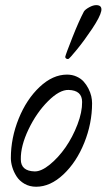

<svg xmlns="http://www.w3.org/2000/svg" viewBox="-20 -710 414 734"><path d="M347.7 -690.4Q371.1 -690.4 367.2 -668Q362.8 -646 332.8 -600.8Q302.7 -555.7 274.4 -521Q246.1 -486.3 241.2 -484.4H238.3Q234.9 -484.4 231.9 -487.1Q229 -489.7 229.5 -493.2Q231.9 -503.9 256.8 -566.9Q281.7 -629.9 300.8 -666Q305.7 -673.8 320.8 -682.1Q335.9 -690.4 347.7 -690.4ZM242.2 -366.2Q207.5 -367.2 163.6 -323.2Q119.6 -279.3 89.1 -215.6Q58.6 -151.9 59.6 -100.6Q59.6 -56.2 112.3 -54.7Q137.7 -54.2 170.4 -80.8Q203.1 -107.4 230.5 -146.7Q257.8 -186 276.1 -233.9Q294.4 -281.7 293.9 -320.3Q293.9 -364.7 242.2 -366.2ZM118.2 3.9Q93.3 3.9 73.7 -7.3Q54.2 -18.6 43.2 -35.9Q32.2 -53.2 26.9 -71.3Q21.5 -89.4 21.5 -105.5Q21.5 -182.6 51.5 -256.6Q81.5 -330.6 131.6 -377.7Q181.6 -424.8 236.3 -424.8Q256.3 -424.8 272.9 -417.2Q289.6 -409.7 300 -397.9Q310.5 -386.2 318.1 -371.3Q325.7 -356.4 328.9 -342.3Q332 -328.1 332 -315.4Q332 -238.3 302.2 -164.3Q272.5 -90.3 222.4 -43.2Q172.4 3.9 118.2 3.9Z"/></svg>

Font: Crimson
Style: Italic
Weight: 400
Italic angle: -11°
Version: Version 0.8